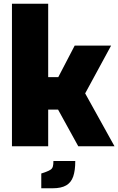

<svg xmlns="http://www.w3.org/2000/svg" viewBox="-20 -783 633 1028"><path d="M44 0V-763H238V-370H292L380 -539H575L436 -283L593 0H399L291 -196H238V0ZM201 225V146L227 137Q243 131 251.5 125Q260 119 263 108.5Q266 98 266 79H383Q383 130 372 162Q361 194 334.5 209.5Q308 225 262 225Z"/></svg>

Font: Exo Thin Black
Style: Regular
Weight: 900
Version: Version 2.000